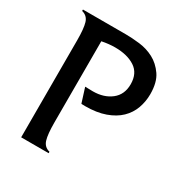

<svg xmlns="http://www.w3.org/2000/svg" viewBox="-160 -801 876 922"><g transform="rotate(30 278.0 -340.0)"><path d="M85.9 -538.1Q85.9 -602.5 76.7 -633.3Q67.4 -664.1 36.1 -671.9V-679.7H274.4Q307.6 -679.7 350.1 -674.8Q392.6 -669.9 429.7 -650.4Q466.8 -630.9 493.2 -592.8Q519.5 -554.7 519.5 -489.3Q519.5 -448.2 505.9 -410.6Q492.2 -373 462.9 -344.7Q433.6 -316.4 387.2 -299.8Q340.8 -283.2 277.3 -283.2Q259.8 -283.2 257.3 -283.7Q254.9 -284.2 254.9 -287.1L230.5 -364.3Q241.2 -364.3 251.5 -363.8Q261.7 -363.3 273.4 -363.3Q334 -363.3 374 -394.5Q414.1 -425.8 414.1 -483.4Q414.1 -543.9 371.6 -571.8Q329.1 -599.6 261.7 -599.6Q226.6 -599.6 188.5 -591.8V-141.6Q188.5 -77.1 197.8 -46.4Q207 -15.6 238.3 -7.8V0H85.9Z"/></g></svg>

Font: Padauk Grand Pro
Style: Regular
Weight: 400
Designer: Debbi Hosken
Foundry: SIL
Version: Version 2.8.2